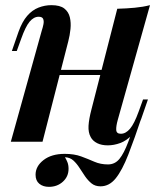

<svg xmlns="http://www.w3.org/2000/svg" viewBox="-20 -550 638 745"><path d="M232 60Q237 68 241.5 79Q246 90 246 105Q246 135 224 155Q202 175 170 175Q147 175 132.5 163Q118 151 118 128Q118 95 149 71Q180 47 231 47Q268 47 295 57Q322 67 346 77.5Q370 88 399 88Q426 88 443.5 66.5Q461 45 477.5 1Q494 -43 519 -111L532 -102Q502 -12 478 49.5Q454 111 429 142Q404 173 370 173Q349 173 335 161.5Q321 150 310 134Q299 118 288.5 101.5Q278 85 265 73Q252 61 232 60ZM151 -279H421V-259H151ZM145 0H22L142 -431Q146 -443 148.5 -455.5Q151 -468 147.5 -476.5Q144 -485 130 -485Q111 -485 95 -466Q79 -447 62 -399L45 -352H26L52 -427Q66 -466 85.5 -488.5Q105 -511 129.5 -520.5Q154 -530 179 -530Q213 -530 229.5 -517Q246 -504 251 -483Q256 -462 253.5 -437.5Q251 -413 245 -390ZM437 -85Q430 -60 431 -45.5Q432 -31 449 -31Q468 -31 484.5 -50.5Q501 -70 518 -117L535 -164H554L528 -89Q514 -49 492.5 -26.5Q471 -4 446.5 5Q422 14 398 14Q374 14 357 5.5Q340 -3 332 -18Q322 -36 323.5 -62Q325 -88 335 -126L435 -516Q471 -517 503 -520Q535 -523 562 -530Z"/></svg>

Font: Playfair Display SemiBold
Style: Italic
Weight: 600
Italic angle: -14°
Designer: Claus Eggers Sørensen
Foundry: Claus Eggers Sørensen
Version: Version 1.203